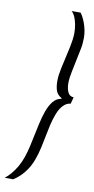

<svg xmlns="http://www.w3.org/2000/svg" viewBox="-174 -784 478 975"><g transform="rotate(10 65.5 -296.5)"><path d="M-75 150Q-58 137 -43 119Q-28 101 -15 78.5Q-2 56 7.5 28.5Q17 1 24 -30L49 -147Q57 -185 68.5 -217Q80 -249 97 -270Q114 -291 139 -295L140 -298Q117 -311 110 -331.5Q103 -352 103 -381Q103 -396 105 -411.5Q107 -427 111 -446L137 -563Q141 -582 143.5 -601Q146 -620 146 -635Q146 -658 142 -679Q138 -700 131 -716.5Q124 -733 113 -743H159Q165 -736 171.5 -723.5Q178 -711 184 -695Q190 -679 194 -659.5Q198 -640 198 -620Q198 -604 196.5 -588Q195 -572 191 -555L167 -438Q164 -424 162 -409Q160 -394 160 -380Q160 -352 169 -333Q178 -314 199 -313L190 -279Q169 -277 152.5 -260Q136 -243 125 -215.5Q114 -188 106 -154L81 -33Q73 3 62 32Q51 61 36.5 83Q22 105 5 121.5Q-12 138 -31 150Z"/></g></svg>

Font: Saira UltraCondensed
Style: Italic
Weight: 400
Width: 1
Italic angle: -12°
Designer: Hector Gatti with collaboration of the Omnibus-Type team
Foundry: Omnibus-Type
Version: Version 1.101